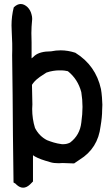

<svg xmlns="http://www.w3.org/2000/svg" viewBox="-20 -791 540 935"><path d="M114.3 -755.9Q128.9 -741.2 133.8 -719.7Q136.7 -710 136.7 -699.2Q136.7 -699.2 136.7 -698.2Q132.8 -658.2 132.8 -629.9Q132.8 -601.6 133.8 -585V-506.8Q140.6 -511.7 148.4 -519.5Q173.8 -541 228.5 -541Q252 -545.9 275.4 -545.9Q310.5 -545.9 346.7 -534.2Q446.3 -472.7 471.7 -357.4Q474.6 -340.8 476.6 -316.4Q478.5 -292 478.5 -280.8Q478.5 -269.5 477.5 -256.8Q477.5 -220.7 469.7 -175.8Q457 -68.4 368.2 -13.7Q355.5 -4.9 340.8 4.9L285.2 2.9Q275.4 3.9 265.6 3.9Q241.2 3.9 225.6 -1Q198.2 -8.8 180.7 -15.1Q163.1 -21.5 149.4 -29.3Q144.5 -32.2 140.6 -35.2V92.8L126 107.4Q109.4 123 92.8 123Q76.2 123 60.5 108.4Q55.7 102.5 50.8 100.6L45.9 97.7Q43.9 -21.5 43 -132.8Q42 -328.1 39.1 -521.5Q41 -578.1 37.1 -637.7Q36.1 -652.3 36.1 -667Q36.1 -711.9 46.9 -754.9L48.8 -756.8Q64.5 -771.5 81.1 -771.5Q97.7 -771.5 114.3 -755.9ZM310.5 -444.3Q292 -448.2 282.2 -448.2Q272.5 -448.2 263.7 -448.2Q254.9 -448.2 238.8 -445.8Q222.7 -443.4 206.1 -437.5Q189.5 -425.8 174.8 -417Q157.2 -404.3 148.9 -395Q140.6 -385.7 135.7 -377.9L137.7 -283.2V-282.2Q136.7 -271.5 136.7 -260.7Q136.7 -211.9 150.4 -168Q170.9 -127.9 209 -108.4Q223.6 -102.5 241.2 -97.2Q258.8 -91.8 281.2 -88.9Q285.2 -88.9 290 -88.9Q305.7 -88.9 321.3 -96.7Q369.1 -132.8 376 -194.3Q381.8 -235.4 381.8 -270.5Q381.8 -305.7 376 -341.8Q359.4 -405.3 310.5 -444.3Z"/></svg>

Font: JasonHandwriting2
Style: SemiBold
Weight: 600
Version: Version 1.04.7